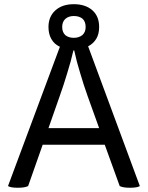

<svg xmlns="http://www.w3.org/2000/svg" viewBox="-20 -881 696 903"><path d="M327.1 -861.3Q272.5 -861.3 240.2 -832Q208 -802.7 208 -753.9Q208 -720.7 221.7 -697.3Q235.4 -672.9 261.7 -661.1Q180.7 -442.4 17.6 -5.9Q24.4 -2 35.2 0Q46.9 2 63.5 2Q81.1 2 92.8 0Q104.5 -2 112.3 -5.9Q134.8 -70.3 180.7 -200.2Q253.9 -200.2 472.7 -200.2Q490.2 -151.4 543 -5.9Q550.8 -2 562.5 0Q574.2 2 591.8 2Q608.4 2 620.1 0Q631.8 -2 637.7 -5.9Q556.6 -224.6 394.5 -663.1Q418.9 -675.8 432.6 -698.2Q446.3 -720.7 446.3 -753.9Q446.3 -804.7 414.1 -833Q381.8 -861.3 327.1 -861.3ZM208 -278.3Q221.7 -315.4 260.7 -428.7Q279.3 -480.5 295.9 -536.1Q313.5 -591.8 325.2 -643.6Q326.2 -643.6 329.1 -643.6Q340.8 -588.9 357.4 -536.1Q373 -482.4 392.6 -427.7Q411.1 -377.9 446.3 -278.3Q386.7 -278.3 208 -278.3ZM327.1 -805.7Q352.5 -805.7 368.2 -793Q382.8 -779.3 382.8 -753.9Q382.8 -729.5 367.2 -715.8Q350.6 -703.1 327.1 -703.1Q302.7 -703.1 287.1 -715.8Q272.5 -729.5 272.5 -753.9Q272.5 -778.3 287.1 -792Q302.7 -805.7 327.1 -805.7Z"/></svg>

Font: cl
Style: Regular
Weight: 400
Designer: Mitja Miklavcic
Version: Version 1.0